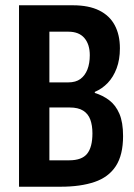

<svg xmlns="http://www.w3.org/2000/svg" viewBox="-20 -707 507 727"><path d="M52 0V-687H256Q316 -687 355.5 -667.5Q395 -648 414.5 -611.5Q434 -575 434 -524Q434 -481 421.5 -448Q409 -415 388 -393Q367 -371 339 -359V-355Q369 -346 393.5 -327.5Q418 -309 432 -276.5Q446 -244 446 -192Q446 -120 418.5 -78Q391 -36 338 -18Q285 0 210 0ZM167 -100H242Q290 -100 310 -125Q330 -150 330 -202Q330 -232 322 -254Q314 -276 295 -288Q276 -300 244 -300H167ZM167 -395H238Q267 -395 284.5 -408Q302 -421 311 -444Q320 -467 320 -498Q320 -539 299.5 -563Q279 -587 239 -587H167Z"/></svg>

Font: Archivo ExtraCondensed SemiBold
Style: Regular
Weight: 600
Width: 2
Designer: Hector Gatti
Foundry: Omnibus-Type
Version: Version 2.001